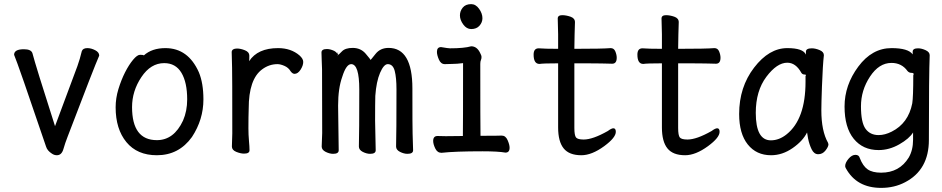

<svg xmlns="http://www.w3.org/2000/svg" viewBox="-20 -724 4540 925"><path d="M253.9 23.9Q241.2 23.9 230 16.1Q208 2 202.1 -17.1Q66.9 -416 47.9 -460Q47.9 -486.8 95.2 -486.8Q129.9 -486.8 136.2 -467.8Q150.9 -410.2 245.1 -116.2L353 -405.8Q365.2 -439.9 374 -477.1Q378.9 -492.2 400.9 -492.2Q418.9 -492.2 438.5 -482.2Q458 -472.2 458 -456.1Q435.1 -404.8 305.2 -64Q293.9 -35.2 285.4 -5.6Q276.9 23.9 253.9 23.9Z M735.8 23.9Q641.1 23.9 589.1 -39.1Q537.1 -102.1 537.1 -207Q537.1 -251 550.5 -294.9Q564 -338.9 582.5 -375.5Q601.1 -412.1 621.1 -436Q641.1 -460 654.8 -460Q670.9 -460 672.9 -457Q711.9 -492.2 776.9 -492.2Q886.2 -492.2 938 -376Q960 -323.2 960 -245.1Q960 -147.9 904.8 -64Q841.8 23.9 735.8 23.9ZM735.8 -48.8Q817.9 -48.8 861.8 -143.1Q881.8 -189 881.8 -245.1Q881.8 -327.1 854 -373.5Q826.2 -419.9 771 -419.9Q706.1 -419.9 661.1 -352.5Q616.2 -285.2 616.2 -208Q616.2 -48.8 735.8 -48.8Z M1155.8 16.1Q1139.2 16.1 1118.2 7.6Q1097.2 -1 1097.2 -18.1L1099.1 -81.1Q1099.1 -377.9 1098.1 -397.9Q1096.2 -454.1 1096.2 -474.1Q1098.1 -490.2 1122.1 -490.2Q1139.2 -490.2 1160.2 -481.7Q1181.2 -473.1 1181.2 -456.1Q1181.2 -436 1180.2 -429.2Q1221.2 -492.2 1319.8 -492.2Q1381.8 -492.2 1422.9 -457Q1440.9 -440.9 1440.9 -425.8Q1440.9 -408.2 1428 -388.2Q1415 -368.2 1398.9 -368.2Q1389.2 -368.2 1379.9 -380.9Q1370.1 -397.9 1350.6 -406.5Q1331.1 -415 1316.9 -415Q1276.9 -415 1243.2 -390.1Q1178.2 -342.8 1178.2 -201.2Q1176.8 -163.1 1176.8 -106Q1176.8 -75.2 1179.4 -46.1Q1182.1 -17.1 1182.1 0Q1182.1 16.1 1155.8 16.1Z M1585 17.1Q1567.9 17.1 1548.8 7.6Q1529.8 -2 1529.8 -18.1L1532.2 -83Q1532.2 -369.1 1531.5 -390.6Q1530.8 -412.1 1529.8 -436.5Q1528.8 -460.9 1528.8 -471.2Q1528.8 -487.8 1555.2 -487.8Q1570.8 -487.8 1589.8 -479Q1602.1 -472.2 1606 -462.9V-461.9Q1606 -460 1606.9 -459Q1607.9 -456.1 1607.9 -453.1V-459Q1611.8 -460 1627 -476.1Q1643.1 -493.2 1679.2 -493.2Q1717.8 -493.2 1741.5 -465.6Q1765.1 -438 1765.1 -435.1Q1766.1 -435.1 1789.1 -464.1Q1812 -493.2 1852.1 -493.2Q1966.8 -493.2 1966.8 -297.6Q1966.8 -102.1 1967.8 -81.1Q1970.2 -22.9 1970.2 0Q1970.2 17.1 1942.9 17.1Q1925.8 17.1 1907 7.6Q1888.2 -2 1888.2 -18.1Q1890.1 -82 1890.1 -293Q1890.1 -350.1 1881.6 -382.6Q1873 -415 1848.1 -415Q1829.1 -415 1811 -373Q1793 -331.1 1788.1 -262.2Q1787.1 -228 1787.1 -142.1L1790 0Q1790 17.1 1763.2 17.1Q1746.1 17.1 1727.5 7.6Q1709 -2 1709 -18.1Q1710.9 -82 1710.9 -293Q1710.9 -415 1671.9 -415Q1647.9 -415 1628.9 -354Q1608.9 -298.8 1608.9 -214.8Q1608.9 -165 1611.8 0Q1611.8 17.1 1585 17.1ZM1606.9 -459Q1606.9 -460.9 1606 -462.9Q1606 -466.8 1608.9 -475.1L1607.9 -459Z M2106.9 12.2Q2086.9 12.2 2076.9 -8.8Q2066.9 -29.8 2066.9 -44.9Q2066.9 -68.8 2087.9 -68.8L2127.9 -67.9L2210 -68.8Q2210.9 -109.9 2210.9 -419.9Q2181.2 -416 2158 -416Q2134.8 -416 2123 -415Q2104 -415 2094.5 -437Q2085 -459 2085 -474.1Q2085 -497.1 2105 -497.1Q2139.2 -491.2 2147.9 -491.2Q2215.8 -491.2 2250 -501Q2277.8 -501 2293 -469.2Q2299.8 -457 2299.8 -449.2Q2299.8 -440.9 2296.9 -434.6Q2293.9 -428.2 2293.9 -416Q2293.9 -128.9 2294.9 -69.8Q2383.8 -69.8 2397 -70.8Q2416 -70.8 2425.5 -48.8Q2435.1 -26.9 2435.1 -12.2Q2435.1 11.2 2415 11.2Q2379.9 4.9 2304.2 4.9Q2171.9 4.9 2106.9 12.2ZM2250 -584Q2228 -584 2211.9 -606Q2195.8 -627.9 2195.8 -649.9Q2195.8 -670.9 2209.5 -687.5Q2223.1 -704.1 2250 -704.1Q2272 -704.1 2288.1 -681.6Q2304.2 -659.2 2304.2 -636.2Q2304.2 -616.2 2290 -600.1Q2275.9 -584 2250 -584Z M2780.8 23.9Q2722.2 23.9 2695.6 -9Q2668.9 -42 2668.9 -109.9V-418.9Q2597.2 -418.9 2579.1 -416Q2550.8 -416 2550.8 -460.9Q2550.8 -491.2 2575.2 -491.2Q2605 -488.8 2668.9 -488.8V-559.1Q2667 -615.2 2667 -634.8Q2667 -650.9 2689 -650.9Q2707 -650.9 2728.5 -643.6Q2750 -636.2 2750 -617.2Q2748 -563 2747.1 -488.8Q2882.8 -488.8 2921.9 -492.2Q2938 -492.2 2944.6 -476.1Q2951.2 -460 2951.2 -445.8Q2951.2 -417 2929.2 -417Q2909.2 -417 2890.1 -418Q2871.1 -418.9 2747.1 -418.9V-107.9Q2747.1 -71.8 2755.1 -61.8Q2763.2 -51.8 2792 -51.8Q2835.9 -51.8 2908.2 -92.8Q2925.8 -106 2935.1 -106Q2946.8 -106 2946.8 -88.9Q2946.8 -61 2891.1 -20Q2831.1 23.9 2780.8 23.9Z M3280.8 23.9Q3222.2 23.9 3195.6 -9Q3168.9 -42 3168.9 -109.9V-418.9Q3097.2 -418.9 3079.1 -416Q3050.8 -416 3050.8 -460.9Q3050.8 -491.2 3075.2 -491.2Q3105 -488.8 3168.9 -488.8V-559.1Q3167 -615.2 3167 -634.8Q3167 -650.9 3189 -650.9Q3207 -650.9 3228.5 -643.6Q3250 -636.2 3250 -617.2Q3248 -563 3247.1 -488.8Q3382.8 -488.8 3421.9 -492.2Q3438 -492.2 3444.6 -476.1Q3451.2 -460 3451.2 -445.8Q3451.2 -417 3429.2 -417Q3409.2 -417 3390.1 -418Q3371.1 -418.9 3247.1 -418.9V-107.9Q3247.1 -71.8 3255.1 -61.8Q3263.2 -51.8 3292 -51.8Q3335.9 -51.8 3408.2 -92.8Q3425.8 -106 3435.1 -106Q3446.8 -106 3446.8 -88.9Q3446.8 -61 3391.1 -20Q3331.1 23.9 3280.8 23.9Z M3694.8 23.9Q3624 23.9 3582.5 -28.1Q3541 -80.1 3541 -174.8Q3541 -304.2 3613 -398.2Q3685.1 -492.2 3772.9 -492.2Q3849.1 -492.2 3862.8 -460.9V-475.1Q3862.8 -491.2 3891.1 -491.2Q3908.2 -491.2 3928.7 -482.7Q3949.2 -474.1 3949.2 -458Q3943.8 -411.1 3939.9 -306.2Q3937 -225.1 3937 -192.9Q3937 -92.8 3969.2 -36.1L3971.2 -28.8Q3971.2 -17.1 3957 1Q3942.9 19 3921.9 19Q3901.9 19 3890.4 -4.4Q3878.9 -27.8 3873 -57.1L3868.2 -85.9Q3848.1 -44.9 3798.6 -10.5Q3749 23.9 3694.8 23.9ZM3693.8 -47.9Q3733.9 -47.9 3770 -77.1Q3860.8 -149.9 3860.8 -330.1V-357.9Q3862.8 -359.9 3862.8 -361.8Q3862.8 -365.2 3854.5 -365.2Q3846.2 -365.2 3840.8 -373Q3814 -421.9 3772.9 -421.9Q3723.1 -421.9 3672.1 -354Q3621.1 -286.1 3621.1 -180.2Q3621.1 -47.9 3693.8 -47.9Z M4225.1 181.2Q4106.9 181.2 4055.2 86.9Q4051.8 81.1 4051.8 76.2Q4051.8 60.1 4067.9 41Q4084 22 4101.1 22Q4118.2 22 4122.1 37.1Q4137.2 76.2 4160.2 92Q4183.1 107.9 4225.1 107.9Q4313 107.9 4357.9 35.2Q4378.9 -1 4378.9 -50.8V-85.9Q4360.8 -56.2 4312.5 -28.6Q4264.2 -1 4212.9 -1Q4137.2 -1 4093 -55.4Q4048.8 -109.9 4048.8 -210.9Q4048.8 -314 4115 -403.1Q4181.2 -492.2 4274.9 -492.2Q4356 -492.2 4377 -461.9V-475.1Q4377 -491.2 4402.8 -491.2Q4419.9 -491.2 4439.5 -482.2Q4459 -473.1 4459 -458Q4455.1 -363.8 4455.1 -49.8Q4455.1 94.2 4340.8 153.8Q4289.1 181.2 4225.1 181.2ZM4212.9 -73.2Q4243.2 -73.2 4275.9 -89.8Q4356 -129.9 4375 -226.1Q4379.9 -256.8 4379.9 -360.8Q4381.8 -365.2 4381.8 -367.2Q4381.8 -373 4370.8 -373Q4359.9 -373 4352.1 -381.8Q4324.2 -420.9 4274.9 -420.9Q4214.8 -420.9 4171.4 -355Q4127.9 -289.1 4127.9 -211.9Q4127.9 -133.8 4149.9 -103.5Q4171.9 -73.2 4212.9 -73.2Z"/></svg>

Font: LXGW WenKai Mono GB Screen
Style: Regular
Weight: 400
Monospace: yes
Designer: LXGW / Fontworks Inc.
Foundry: LXGW / Fontworks Inc.
Version: Version 1.510;January 18,2025